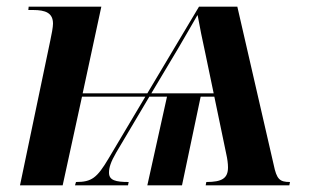

<svg xmlns="http://www.w3.org/2000/svg" viewBox="-20 -556 942 576"><path d="M131 -435 40 0H168L226 -266H416L306 -81C271 -22 255 -10 208 -10L205 0H364L366 -10C327 -10 307 -15 307 -38C307 -53 312 -70 329 -99L428 -266H481L422 0H526L582 -266H623L659 -93C662 -80 664 -65 664 -54C664 -21 646 -10 599 -10L597 0H848L850 -10C819 -10 810 -18 801 -62L692 -536H577L422 -276H228L284 -536H66L65 -526H79C117 -526 139 -517 139 -485C139 -475 135 -453 131 -435ZM434 -276 514 -410C536 -448 555 -480 572 -510H573C579 -476 587 -437 596 -396L621 -276Z"/></svg>

Font: Noto Serif Display SemiBold
Style: Italic
Weight: 600
Italic angle: -12°
Designer: Monotype Design Team
Foundry: Monotype Imaging Inc.
Version: Version 2.009